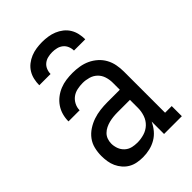

<svg xmlns="http://www.w3.org/2000/svg" viewBox="-220 -836 939 939"><g transform="rotate(-45 250.0 -366.0)"><path d="M201 8Q182 8 162.5 4.5Q143 1 126 -8.5Q109 -18 96 -33Q83 -48 75 -65.5Q67 -83 64 -102.5Q61 -122 61 -141Q61 -166 67 -191Q73 -216 88 -236Q103 -256 124.5 -270Q146 -284 169.5 -292Q193 -300 218 -303Q243 -306 268 -306H354V-355Q354 -376 347.5 -396.5Q341 -417 326 -431.5Q311 -446 290 -452Q269 -458 249 -458Q230 -458 211 -454Q192 -450 177 -439Q162 -428 153 -410.5Q144 -393 144 -374Q144 -374 144 -374Q144 -374 144 -374H67Q67 -374 67 -374Q67 -374 67 -374Q67 -397 73 -418.5Q79 -440 91.5 -458.5Q104 -477 122 -491Q140 -505 161 -513.5Q182 -522 204 -525Q226 -528 249 -528Q272 -528 296 -524Q320 -520 341.5 -510Q363 -500 381 -484Q399 -468 410.5 -447Q422 -426 426.5 -402.5Q431 -379 431 -355V-70H477V0H354V-86Q344 -64 328.5 -45.5Q313 -27 292.5 -15Q272 -3 248.5 2.5Q225 8 201 8ZM232 -62Q256 -62 279.5 -69Q303 -76 320.5 -92.5Q338 -109 346 -132.5Q354 -156 354 -180V-236H268Q253 -236 238.5 -234.5Q224 -233 210 -229.5Q196 -226 182.5 -219.5Q169 -213 158.5 -202.5Q148 -192 143 -178Q138 -164 138 -149Q138 -131 144.5 -113.5Q151 -96 164.5 -83.5Q178 -71 195.5 -66.5Q213 -62 232 -62ZM91 -600Q91 -620 95.5 -640Q100 -660 110.5 -677Q121 -694 137 -706.5Q153 -719 171.5 -726.5Q190 -734 210 -737Q230 -740 250 -740Q270 -740 290 -737Q310 -734 328.5 -726.5Q347 -719 363 -706.5Q379 -694 389.5 -677Q400 -660 404.5 -640Q409 -620 409 -600H331Q331 -615 325 -629.5Q319 -644 307 -653.5Q295 -663 280 -666.5Q265 -670 250 -670Q235 -670 220 -666.5Q205 -663 193 -653.5Q181 -644 175 -629.5Q169 -615 169 -600Z"/></g></svg>

Font: Iosevka Gothic
Style: Regular
Weight: 400
Monospace: yes
Designer: Belleve Invis
Foundry: Belleve Invis
Version: Version 15.5.1; ttfautohint (v1.8.4)